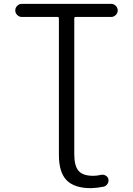

<svg xmlns="http://www.w3.org/2000/svg" viewBox="-20 -773 693 1001"><path d="M287.1 -677.7Q287.1 -684.6 279.3 -684.6H93.8Q80.1 -684.6 69.8 -694.8Q59.6 -705.1 59.6 -718.8Q59.6 -732.4 69.8 -742.7Q80.1 -752.9 93.8 -752.9H559.6Q573.2 -752.9 583.5 -742.7Q593.8 -732.4 593.8 -718.8Q593.8 -705.1 583.5 -694.8Q573.2 -684.6 559.6 -684.6H375Q367.2 -684.6 367.2 -677.7V30.3Q367.2 91.8 389.6 117.7Q412.1 143.6 465.8 143.6Q485.4 143.6 505.9 138.7Q518.6 135.7 530.3 142.1Q542 148.4 544.9 160.2Q547.9 173.8 540.5 185.5Q533.2 197.3 520.5 200.2Q487.3 207 454.1 208Q368.2 208 327.6 167Q287.1 126 287.1 34.2Z"/></svg>

Font: Gen Jyuu Gothic P Normal
Style: Regular
Weight: 300
Designer: [Source Han Sans]
Ryoko NISHIZUKA  (kana & ideographs); Paul D. Hunt (Latin, Greek & Cyrillic); Wenlong ZHANG  (bopomofo
Version: Version 1.002.20150607